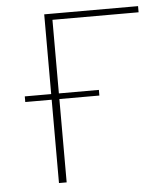

<svg xmlns="http://www.w3.org/2000/svg" viewBox="-49 -702 641 746"><g transform="rotate(-5 271.0 -329.0)"><path d="M151 0V-658H181V0ZM165 -634V-658H517V-634ZM48 -325V-347H337V-325Z"/></g></svg>

Font: Ysabeau Office Thin
Style: Regular
Weight: 250
Designer: Christian Thalmann (Catharsis Fonts)
Version: Version 2.001;gftools[0.9.30]; featfreeze: tnum,lnum,ss02